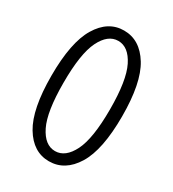

<svg xmlns="http://www.w3.org/2000/svg" viewBox="-174 -803 818 906"><g transform="rotate(30 235.0 -350.0)"><path d="M234 6Q148 6 95.5 -81Q43 -168 43 -350Q43 -532 95.5 -619Q148 -706 234 -706Q321 -706 374.5 -619Q428 -532 428 -350Q428 -168 374.5 -81Q321 6 234 6ZM235 -50Q291 -50 326.5 -121Q362 -192 362 -350Q362 -508 326.5 -579Q291 -650 235 -650Q179 -650 144 -579Q109 -508 109 -350Q109 -192 144 -121Q179 -50 235 -50Z"/></g></svg>

Font: Asap Condensed Light
Style: Regular
Weight: 300
Width: 3
Designer: Pablo Cosgaya
Foundry: Omnibus-Type
Version: Version 3.001; ttfautohint (v1.8.4.7-5d5b)